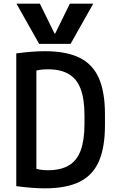

<svg xmlns="http://www.w3.org/2000/svg" viewBox="-20 -1020 640 1050"><path d="M70 -1000H198L278 -837H282L362 -1000H490L366 -780H194ZM225 10Q159 10 69 -2V-728Q159 -740 225 -740Q342 -740 414.5 -704.5Q487 -669 520.5 -593Q554 -517 554 -395V-335Q554 -213 520.5 -137Q487 -61 414.5 -25.5Q342 10 225 10ZM158 -103Q178 -96 198 -92.5Q218 -89 242 -89Q312 -89 356.5 -115.5Q401 -142 421.5 -198Q442 -254 442 -343V-388Q442 -477 421.5 -532.5Q401 -588 356.5 -614.5Q312 -641 242 -641Q218 -641 198 -638Q178 -635 158 -628L179 -665V-66Z"/></svg>

Font: M PLUS Code Latin Expanded Medium
Style: Regular
Weight: 500
Width: 7
Designer: Coji Morishita
Foundry: UNDERFOREST DESIGN
Version: Version 1.002; ttfautohint (v1.8.3)